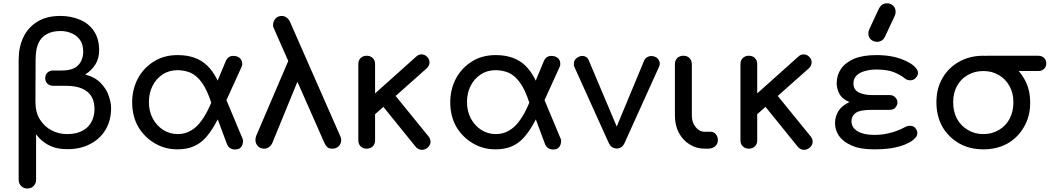

<svg xmlns="http://www.w3.org/2000/svg" viewBox="-20 -875 6223 1130"><path d="M140.6 234.4Q119.1 234.4 104.5 219.7Q89.8 205.1 89.8 182.6Q89.8 -52.7 89.8 -524.4Q89.8 -596.7 117.2 -655.3Q144.5 -712.9 199.2 -747.1Q253.9 -781.2 335 -781.2Q396.5 -781.2 448.2 -759.8Q500 -739.3 531.2 -694.3Q563.5 -649.4 563.5 -577.1Q563.5 -531.2 541 -495.1Q518.6 -460 481.4 -436.5Q540 -420.9 573.2 -385.7Q607.4 -350.6 620.1 -310.5Q633.8 -271.5 633.8 -238.3Q633.8 -165 600.6 -110.4Q567.4 -55.7 508.8 -26.4Q452.1 2.9 378.9 2.9Q335.9 2.9 304.7 -5.9Q274.4 -14.6 252 -29.3Q230.5 -43 215.8 -57.6Q201.2 -73.2 192.4 -85Q192.4 3.9 192.4 182.6Q192.4 205.1 177.7 219.7Q164.1 234.4 140.6 234.4ZM373 -85.9Q418.9 -85.9 450.2 -98.6Q481.4 -111.3 500 -131.8Q518.6 -153.3 527.3 -178.7Q536.1 -205.1 536.1 -233.4Q536.1 -266.6 525.4 -293Q514.6 -318.4 494.1 -335Q472.7 -352.5 441.4 -361.3Q409.2 -370.1 365.2 -370.1Q340.8 -370.1 293 -370.1Q272.5 -370.1 258.8 -382.8Q246.1 -396.5 246.1 -414.1Q246.1 -433.6 258.8 -447.3Q272.5 -460 293 -460Q309.6 -460 343.8 -460Q391.6 -460 419.9 -475.6Q447.3 -492.2 458 -516.6Q469.7 -543 469.7 -570.3Q469.7 -613.3 451.2 -639.6Q431.6 -667 402.3 -678.7Q372.1 -692.4 337.9 -692.4Q290 -692.4 260.7 -676.8Q231.4 -662.1 214.8 -636.7Q200.2 -612.3 194.3 -582Q189.5 -551.8 189.5 -522.5Q188.5 -440.4 188.5 -277.3Q188.5 -213.9 214.8 -171.9Q242.2 -128.9 284.2 -107.4Q327.1 -85.9 373 -85.9Z M1023.4 3.9Q951.2 3.9 891.6 -31.2Q831.1 -66.4 793.9 -127.9Q757.8 -191.4 757.8 -273.4Q757.8 -348.6 791 -412.1Q824.2 -474.6 884.8 -512.7Q944.3 -550.8 1025.4 -550.8Q1134.8 -550.8 1198.2 -490.2Q1262.7 -428.7 1293 -309.6Q1270.5 -295.9 1224.6 -266.6Q1198.2 -348.6 1167 -390.6Q1136.7 -431.6 1100.6 -447.3Q1065.4 -461.9 1024.4 -461.9Q974.6 -461.9 936.5 -436.5Q898.4 -411.1 877 -368.2Q856.4 -326.2 856.4 -274.4Q856.4 -220.7 878.9 -177.7Q902.3 -134.8 940.4 -110.4Q979.5 -85.9 1025.4 -85.9Q1070.3 -85.9 1103.5 -106.4Q1137.7 -126 1163.1 -161.1Q1189.5 -196.3 1210 -241.2Q1231.4 -286.1 1250 -335Q1262.7 -296.9 1287.1 -221.7Q1263.7 -174.8 1240.2 -133.8Q1215.8 -92.8 1187.5 -61.5Q1159.2 -31.2 1120.1 -13.7Q1080.1 3.9 1023.4 3.9ZM1364.3 4.9Q1327.1 4.9 1314.5 -30.3Q1283.2 -113.3 1221.7 -279.3Q1239.3 -293 1292 -335Q1321.3 -266.6 1407.2 -59.6Q1409.2 -56.6 1410.2 -51.8Q1410.2 -46.9 1410.2 -44.9Q1410.2 -23.4 1398.4 -8.8Q1386.7 4.9 1364.3 4.9ZM1277.3 -208Q1262.7 -231.4 1219.7 -301.8Q1241.2 -354.5 1307.6 -512.7Q1314.5 -530.3 1326.2 -538.1Q1337.9 -546.9 1357.4 -545.9Q1378.9 -544.9 1393.6 -531.2Q1407.2 -516.6 1405.3 -495.1Q1405.3 -493.2 1404.3 -488.3Q1403.3 -483.4 1401.4 -480.5Q1360.4 -389.6 1277.3 -208Z M1936.5 0Q1916 0 1906.2 -8.8Q1896.5 -17.6 1889.6 -33.2Q1790 -257.8 1591.8 -708Q1589.8 -712.9 1587.9 -717.8Q1586.9 -721.7 1586.9 -725.6Q1586.9 -749 1600.6 -764.6Q1614.3 -781.2 1637.7 -781.2Q1653.3 -781.2 1667 -771.5Q1679.7 -761.7 1686.5 -747.1Q1785.2 -522.5 1982.4 -74.2Q1988.3 -60.5 1988.3 -50.8Q1988.3 -30.3 1973.6 -14.6Q1959 0 1936.5 0ZM1534.2 0Q1512.7 0 1498 -14.6Q1483.4 -30.3 1483.4 -50.8Q1483.4 -63.5 1487.3 -74.2Q1565.4 -255.9 1720.7 -619.1Q1732.4 -585 1767.6 -484.4Q1721.7 -371.1 1583 -34.2Q1575.2 -17.6 1562.5 -8.8Q1549.8 0 1534.2 0Z M2184.6 -200.2Q2169.9 -216.8 2123 -267.6Q2200.2 -336.9 2429.7 -542Q2444.3 -555.7 2461.9 -554.7Q2462.9 -554.7 2463.9 -554.7Q2482.4 -553.7 2495.1 -539.1Q2508.8 -524.4 2507.8 -505.9Q2506.8 -488.3 2492.2 -473.6Q2389.6 -382.8 2184.6 -200.2ZM2137.7 0Q2116.2 0 2102.5 -13.7Q2088.9 -27.3 2088.9 -48.8Q2088.9 -198.2 2088.9 -498Q2088.9 -519.5 2102.5 -533.2Q2116.2 -546.9 2137.7 -546.9Q2160.2 -546.9 2173.8 -533.2Q2187.5 -519.5 2187.5 -498Q2187.5 -348.6 2187.5 -48.8Q2187.5 -27.3 2173.8 -13.7Q2160.2 0 2137.7 0ZM2495.1 -4.9Q2480.5 6.8 2463.9 6.8Q2461.9 6.8 2460 6.8Q2440.4 4.9 2426.8 -10.7Q2359.4 -94.7 2223.6 -261.7Q2241.2 -278.3 2293.9 -328.1Q2345.7 -263.7 2502 -72.3Q2513.7 -57.6 2513.7 -41Q2513.7 -39.1 2513.7 -37.1Q2511.7 -18.6 2495.1 -4.9Z M2895.5 3.9Q2823.2 3.9 2763.7 -31.2Q2703.1 -66.4 2666 -127.9Q2629.9 -191.4 2629.9 -273.4Q2629.9 -348.6 2663.1 -412.1Q2696.3 -474.6 2756.8 -512.7Q2816.4 -550.8 2897.5 -550.8Q3006.8 -550.8 3070.3 -490.2Q3134.8 -428.7 3165 -309.6Q3142.6 -295.9 3096.7 -266.6Q3070.3 -348.6 3039.1 -390.6Q3008.8 -431.6 2972.7 -447.3Q2937.5 -461.9 2896.5 -461.9Q2846.7 -461.9 2808.6 -436.5Q2770.5 -411.1 2749 -368.2Q2728.5 -326.2 2728.5 -274.4Q2728.5 -220.7 2751 -177.7Q2774.4 -134.8 2812.5 -110.4Q2851.6 -85.9 2897.5 -85.9Q2942.4 -85.9 2975.6 -106.4Q3009.8 -126 3035.2 -161.1Q3061.5 -196.3 3082 -241.2Q3103.5 -286.1 3122.1 -335Q3134.8 -296.9 3159.2 -221.7Q3135.7 -174.8 3112.3 -133.8Q3087.9 -92.8 3059.6 -61.5Q3031.2 -31.2 2992.2 -13.7Q2952.1 3.9 2895.5 3.9ZM3236.3 4.9Q3199.2 4.9 3186.5 -30.3Q3155.3 -113.3 3093.8 -279.3Q3111.3 -293 3164.1 -335Q3193.4 -266.6 3279.3 -59.6Q3281.2 -56.6 3282.2 -51.8Q3282.2 -46.9 3282.2 -44.9Q3282.2 -23.4 3270.5 -8.8Q3258.8 4.9 3236.3 4.9ZM3149.4 -208Q3134.8 -231.4 3091.8 -301.8Q3113.3 -354.5 3179.7 -512.7Q3186.5 -530.3 3198.2 -538.1Q3210 -546.9 3229.5 -545.9Q3251 -544.9 3265.6 -531.2Q3279.3 -516.6 3277.3 -495.1Q3277.3 -493.2 3276.4 -488.3Q3275.4 -483.4 3273.4 -480.5Q3232.4 -389.6 3149.4 -208Z M3610.4 -1Q3578.1 -1 3562.5 -34.2Q3495.1 -182.6 3360.4 -481.4Q3356.4 -490.2 3357.4 -499Q3357.4 -506.8 3359.4 -513.7Q3365.2 -530.3 3384.8 -540Q3395.5 -545.9 3407.2 -545.9Q3413.1 -545.9 3419.9 -543.9Q3438.5 -538.1 3445.3 -519.5Q3508.8 -371.1 3633.8 -73.2Q3622.1 -73.2 3585.9 -73.2Q3631.8 -184.6 3771.5 -519.5Q3780.3 -537.1 3798.8 -543Q3817.4 -548.8 3836.9 -540Q3854.5 -532.2 3860.4 -514.6Q3863.3 -507.8 3863.3 -501Q3863.3 -491.2 3858.4 -481.4Q3791 -332 3656.2 -34.2Q3641.6 -1 3610.4 -1Z M4127.9 0Q4078.1 0 4038.1 -25.4Q3998 -50.8 3974.6 -94.7Q3952.1 -138.7 3952.1 -194.3Q3952.1 -294.9 3952.1 -497.1Q3952.1 -518.6 3965.8 -533.2Q3980.5 -546.9 4002 -546.9Q4024.4 -546.9 4038.1 -533.2Q4051.8 -518.6 4051.8 -497.1Q4051.8 -396.5 4051.8 -194.3Q4051.8 -154.3 4074.2 -127Q4095.7 -99.6 4127.9 -99.6Q4139.6 -99.6 4162.1 -99.6Q4179.7 -99.6 4192.4 -85.9Q4205.1 -72.3 4205.1 -49.8Q4205.1 -28.3 4188.5 -13.7Q4171.9 0 4146.5 0Q4139.6 0 4127.9 0Z M4433.6 -200.2Q4418.9 -216.8 4372.1 -267.6Q4449.2 -336.9 4678.7 -542Q4693.4 -555.7 4710.9 -554.7Q4711.9 -554.7 4712.9 -554.7Q4731.4 -553.7 4744.1 -539.1Q4757.8 -524.4 4756.8 -505.9Q4755.9 -488.3 4741.2 -473.6Q4638.7 -382.8 4433.6 -200.2ZM4386.7 0Q4365.2 0 4351.6 -13.7Q4337.9 -27.3 4337.9 -48.8Q4337.9 -198.2 4337.9 -498Q4337.9 -519.5 4351.6 -533.2Q4365.2 -546.9 4386.7 -546.9Q4409.2 -546.9 4422.9 -533.2Q4436.5 -519.5 4436.5 -498Q4436.5 -348.6 4436.5 -48.8Q4436.5 -27.3 4422.9 -13.7Q4409.2 0 4386.7 0ZM4744.1 -4.9Q4729.5 6.8 4712.9 6.8Q4710.9 6.8 4709 6.8Q4689.5 4.9 4675.8 -10.7Q4608.4 -94.7 4472.7 -261.7Q4490.2 -278.3 4543 -328.1Q4594.7 -263.7 4751 -72.3Q4762.7 -57.6 4762.7 -41Q4762.7 -39.1 4762.7 -37.1Q4760.7 -18.6 4744.1 -4.9Z M5123 3.9Q5042 3.9 4992.2 -18.6Q4941.4 -41 4917 -76.2Q4894.5 -111.3 4894.5 -149.4Q4894.5 -188.5 4914.1 -220.7Q4933.6 -252.9 4979.5 -274.4Q4936.5 -292 4919.9 -323.2Q4904.3 -353.5 4904.3 -385.7Q4904.3 -432.6 4929.7 -469.7Q4955.1 -506.8 5006.8 -529.3Q5058.6 -550.8 5137.7 -550.8Q5193.4 -550.8 5238.3 -541Q5282.2 -531.2 5314.5 -514.6Q5347.7 -499 5365.2 -480.5Q5377 -467.8 5379.9 -460Q5382.8 -451.2 5382.8 -445.3Q5382.8 -431.6 5370.1 -417Q5357.4 -402.3 5335.9 -402.3Q5331.1 -402.3 5322.3 -404.3Q5312.5 -407.2 5304.7 -414.1Q5276.4 -436.5 5238.3 -451.2Q5199.2 -465.8 5137.7 -465.8Q5101.6 -465.8 5071.3 -457Q5040 -449.2 5021.5 -430.7Q5002.9 -413.1 5002.9 -383.8Q5002.9 -345.7 5036.1 -330.1Q5068.4 -315.4 5112.3 -315.4Q5146.5 -315.4 5215.8 -315.4Q5237.3 -315.4 5249 -301.8Q5261.7 -289.1 5261.7 -272.5Q5261.7 -256.8 5251 -243.2Q5240.2 -228.5 5215.8 -228.5Q5180.7 -228.5 5112.3 -228.5Q5042 -228.5 5016.6 -210.9Q4991.2 -192.4 4991.2 -162.1Q4991.2 -124 5027.3 -102.5Q5063.5 -81.1 5123 -81.1Q5167 -81.1 5202.1 -88.9Q5236.3 -95.7 5261.7 -106.4Q5286.1 -116.2 5300.8 -124Q5312.5 -130.9 5320.3 -132.8Q5328.1 -134.8 5335 -134.8Q5357.4 -134.8 5368.2 -120.1Q5378.9 -105.5 5378.9 -93.8Q5378.9 -81.1 5374 -72.3Q5368.2 -63.5 5352.5 -49.8Q5335 -36.1 5303.7 -23.4Q5271.5 -10.7 5226.6 -2.9Q5181.6 3.9 5123 3.9ZM5142.6 -628.9Q5122.1 -628.9 5106.4 -641.6Q5090.8 -655.3 5090.8 -676.8Q5090.8 -683.6 5091.8 -690.4Q5093.8 -696.3 5097.7 -706.1Q5114.3 -743.2 5149.4 -817.4Q5159.2 -837.9 5170.9 -846.7Q5182.6 -855.5 5200.2 -855.5Q5220.7 -855.5 5236.3 -841.8Q5251 -828.1 5251 -805.7Q5251 -800.8 5250 -794.9Q5249 -789.1 5246.1 -782.2Q5227.5 -742.2 5190.4 -663.1Q5180.7 -641.6 5168 -635.7Q5156.2 -628.9 5142.6 -628.9Z M5767.6 3.9Q5686.5 3.9 5625 -31.2Q5562.5 -67.4 5526.4 -128.9Q5491.2 -192.4 5491.2 -273.4Q5491.2 -355.5 5527.3 -416Q5562.5 -477.5 5625 -511.7Q5686.5 -546.9 5767.6 -546.9Q5847.7 -546.9 5910.2 -510.7Q5971.7 -474.6 6006.8 -413.1Q6043 -351.6 6043 -273.4Q6043.9 -192.4 6007.8 -129.9Q5972.7 -67.4 5911.1 -31.2Q5848.6 3.9 5767.6 3.9ZM5767.6 -85.9Q5819.3 -85.9 5859.4 -110.4Q5899.4 -133.8 5921.9 -175.8Q5944.3 -217.8 5944.3 -273.4Q5944.3 -326.2 5921.9 -367.2Q5899.4 -409.2 5859.4 -432.6Q5819.3 -457 5767.6 -457Q5715.8 -457 5675.8 -433.6Q5635.7 -411.1 5612.3 -369.1Q5589.8 -328.1 5589.8 -273.4Q5589.8 -217.8 5612.3 -175.8Q5635.7 -133.8 5675.8 -110.4Q5715.8 -85.9 5767.6 -85.9ZM5790 -457Q5768.6 -457 5755.9 -469.7Q5743.2 -483.4 5743.2 -501Q5743.2 -521.5 5755.9 -534.2Q5768.6 -546.9 5790 -546.9Q5889.6 -546.9 6090.8 -546.9Q6111.3 -546.9 6125 -534.2Q6137.7 -521.5 6137.7 -501Q6137.7 -482.4 6125 -469.7Q6111.3 -457 6090.8 -457Q5990.2 -457 5790 -457Z"/></svg>

Font: Abed
Style: Bold
Weight: 700
Designer: Johan Aakerlund
Version: Version 3.105